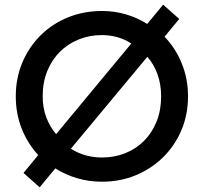

<svg xmlns="http://www.w3.org/2000/svg" viewBox="-20 -762 872 821"><path d="M149.5 39 80.5 -22.5 143.5 -99Q98.5 -147.5 73 -211.5Q47.5 -275.5 47.5 -350Q47.5 -428 75.5 -494.5Q103.5 -561 153.2 -610.5Q203 -660 270.2 -687.5Q337.5 -715 416 -715Q471 -715 520 -700.2Q569 -685.5 609.5 -659.5L677.5 -742L746.5 -681L683.5 -605Q731 -556 757.5 -490.2Q784 -424.5 784 -350Q784 -272.5 756 -206Q728 -139.5 677.8 -90Q627.5 -40.5 560.8 -12.8Q494 15 416 15Q360 15 309.5 0Q259 -15 216.5 -42ZM220 -188.5 541.5 -576Q515 -593.5 482.8 -602.8Q450.5 -612 416 -612Q362.5 -612 316.2 -593.2Q270 -574.5 235.8 -540.2Q201.5 -506 182 -457.8Q162.5 -409.5 162.5 -350Q162.5 -301 178 -260Q193.5 -219 220 -188.5ZM416 -88.5Q469.5 -88.5 515.8 -107Q562 -125.5 596.2 -160Q630.5 -194.5 649.8 -242.8Q669 -291 669 -350Q669 -401 653.5 -444.2Q638 -487.5 610 -519L283 -126Q311.5 -108 345 -98.2Q378.5 -88.5 416 -88.5Z"/></svg>

Font: Geologica Thin Roman
Style: Regular
Weight: 400
Version: Version 1.010;gftools[0.9.28]